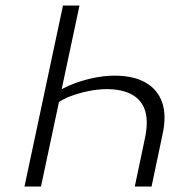

<svg xmlns="http://www.w3.org/2000/svg" viewBox="-20 -678 684 698"><path d="M269 -658 129 0H69L209 -658ZM396 -403Q465 -403 509 -378Q553 -353 569.5 -305.5Q586 -258 571 -190L531 0H470L506 -171Q520 -234 508 -274Q496 -314 460 -334Q424 -354 367 -354Q337 -354 302.5 -347Q268 -340 237 -328.5Q206 -317 185 -300L163 -326Q192 -350 231.5 -367Q271 -384 314.5 -393.5Q358 -403 396 -403Z"/></svg>

Font: Ysabeau Infant Light
Style: Italic
Weight: 300
Italic angle: -12°
Designer: Christian Thalmann (Catharsis Fonts)
Version: Version 2.001;gftools[0.9.30]; featfreeze: ss01,ss02,lnum